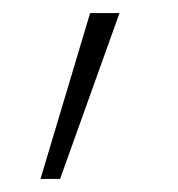

<svg xmlns="http://www.w3.org/2000/svg" viewBox="-20 -122 272 294"><path d="M118 -102H163L72 152H42Z"/></svg>

Font: Albert Sans ExtraLight
Style: Regular
Weight: 250
Designer: Andreas Rasmussen
Foundry: a.Foundry
Version: Version 1.025